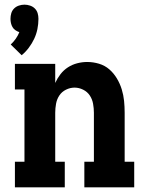

<svg xmlns="http://www.w3.org/2000/svg" viewBox="-20 -804 640 824"><path d="M73 -567 26 -613Q38 -624 47.5 -637.5Q57 -651 63 -666Q54 -669 46 -674.5Q38 -680 33.5 -688Q29 -696 27 -705Q25 -714 25 -723Q25 -736 28.5 -747.5Q32 -759 40.5 -767.5Q49 -776 61 -780Q73 -784 85 -784Q97 -784 109 -780Q121 -776 129.5 -767.5Q138 -759 141.5 -747.5Q145 -736 145 -723Q145 -701 140.5 -679Q136 -657 126.5 -637Q117 -617 103.5 -599Q90 -581 73 -567ZM44 0V-110H85V-420H44V-530H217V-448Q226 -468 239.5 -485.5Q253 -503 271.5 -515Q290 -527 311.5 -532.5Q333 -538 354 -538Q380 -538 405 -530.5Q430 -523 449 -506.5Q468 -490 481.5 -467.5Q495 -445 502.5 -420.5Q510 -396 512.5 -371Q515 -346 515 -320V-110H556V0H342V-110H383V-320Q383 -339 379.5 -358.5Q376 -378 365.5 -394Q355 -410 337 -419Q319 -428 300 -428Q281 -428 263 -419Q245 -410 234.5 -394Q224 -378 220.5 -358.5Q217 -339 217 -320V-110H258V0Z"/></svg>

Font: Iosevka Curly Slab XBdEx
Style: Regular
Weight: 800
Width: 7
Monospace: yes
Designer: Belleve Invis
Foundry: Belleve Invis
Version: Version 11.0.0; ttfautohint (v1.8.3)